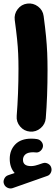

<svg xmlns="http://www.w3.org/2000/svg" viewBox="-50 -673 316 1103"><path d="M-27.3 383.3Q-32.7 369.1 -25.4 353.8Q-18.1 338.4 -2.9 333.5L34.2 320.8Q5.9 289.6 5.9 239.7Q5.9 189.5 37.8 156.5Q69.8 123.5 129.9 123.5Q147.5 123.5 162.1 126Q178.2 128.4 188.2 140.9Q198.2 153.3 196.8 168Q194.8 183.1 182.4 194.1Q169.9 205.1 154.3 202.6Q147.5 201.7 141.1 201.7Q109.9 201.7 95.9 213.9Q82 226.1 82 245.1Q82 281.2 127.9 281.2Q139.6 281.2 152.1 278.3Q164.6 275.4 195.3 264.6Q211.4 259.3 226.6 267.8Q241.7 276.4 245.1 292.5Q248.5 307.1 241.2 320.6Q233.9 334 220.7 337.9L22.5 407.7Q7.8 412.6 -7.1 405.5Q-22 398.4 -27.3 383.3ZM34.7 -558.1Q30.3 -592.3 51.3 -620.1Q72.3 -647.9 106.4 -652.3Q140.6 -656.7 168.5 -635.7Q196.3 -614.7 200.7 -580.6Q209.5 -514.6 214.4 -464.8Q219.2 -415 221.2 -369.1Q223.1 -323.2 223.1 -268.6Q223.1 -196.3 220.5 -125Q217.8 -53.7 212.9 6.3Q210 40.5 183.3 63.2Q156.7 85.9 122.1 83Q87.9 80.1 65.4 53.5Q43 26.9 45.9 -7.3Q50.8 -67.9 53.5 -137.9Q56.2 -208 56.2 -277.3Q56.2 -325.2 54.4 -364.3Q52.7 -403.3 48.1 -448.2Q43.5 -493.2 34.7 -558.1Z"/></svg>

Font: Mikhak-FD Black
Style: Regular
Weight: 900
Designer: Amin Abedi
Version: Version 3.2